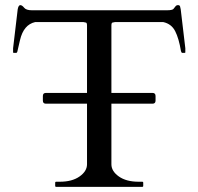

<svg xmlns="http://www.w3.org/2000/svg" viewBox="-20 -728 773 748"><path d="M195 -16Q195 -20 199 -20H213Q261 -20 290 -40.5Q319 -61 319 -88V-324H159Q147 -324 147 -336V-354Q147 -366 159 -366H319V-628Q319 -639 315 -640Q311 -641 305 -642H117Q72 -632 58 -572Q50 -540 48.5 -531Q47 -522 43 -522H34Q31 -522 31 -524V-540L49 -692Q52 -708 59 -708Q66 -708 74 -698Q82 -688 104 -688H630Q651 -688 655.5 -693Q660 -698 663.5 -703Q667 -708 673.5 -708Q680 -708 681.5 -703Q683 -698 684 -692L702 -540V-524Q702 -522 699 -522H690Q687 -522 685 -529Q677 -578 662.5 -606.5Q648 -635 616 -642H428Q422 -641 418 -640Q414 -639 414 -628V-366H574Q586 -366 586 -354V-336Q586 -324 574 -324H414V-88Q414 -61 443 -40.5Q472 -20 520 -20H534Q538 -20 538 -16V-4Q538 0 534 0H199Q195 0 195 -4Z"/></svg>

Font: Cardo
Style: Regular
Weight: 400
Designer: David J. Perry
Foundry: David J. Perry
Version: Version 1.0451